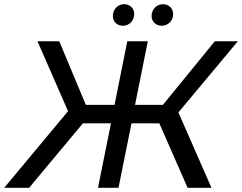

<svg xmlns="http://www.w3.org/2000/svg" viewBox="-54 -897 1156 917"><path d="M533 -774C562 -774 587 -797 587 -830C587 -858 566 -877 539 -877C510 -877 485 -854 485 -820C485 -793 506 -774 533 -774ZM718 -774C748 -774 773 -797 773 -830C773 -858 751 -877 725 -877C695 -877 670 -854 670 -820C670 -793 692 -774 718 -774ZM1082 -700H972L724 -396H591L652 -700H554L493 -396H356L229 -700H125L271 -366L-34 0H85L342 -308H476L414 0H512L574 -308H707L842 0H956L798 -360Z"/></svg>

Font: AWKNG-Font Medium
Style: Italic
Weight: 500
Italic angle: -11.3°
Designer: Awakening Church
Foundry: Awakening Church
Version: Version 1.700;PS 001.700;hotconv 1.0.88;makeotf.lib2.5.64775